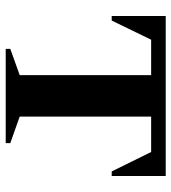

<svg xmlns="http://www.w3.org/2000/svg" viewBox="16 -616 600 672"><g transform="rotate(90 316.0 -280.0)"><path d="M151 0V-16L243 -49V-509H119L52 -371H36V-560H596V-371H580L512 -509H388V-49L481 -16V0Z"/></g></svg>

Font: Spectral SC
Style: Bold
Weight: 700
Designer: Jean-Baptiste Levee
Foundry: Production Type
Version: Version 2.001